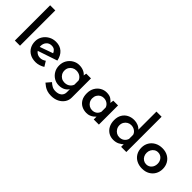

<svg xmlns="http://www.w3.org/2000/svg" viewBox="86 -1787 3005 3005"><g transform="rotate(45 1588.5 -284.5)"><path d="M77 -781H191V0H77Z M546 11Q471 11 418 -18Q365 -47 336.5 -98.5Q308 -150 308 -216Q308 -279 340.5 -330.5Q373 -382 427.5 -412.5Q482 -443 548 -443Q636 -443 693 -392.5Q750 -342 769 -249L428 -134L402 -198L666 -292L643 -279Q632 -309 608 -331Q584 -353 540 -353Q487 -353 454 -316.5Q421 -280 421 -222Q421 -159 457.5 -122.5Q494 -86 548 -86Q574 -86 598 -95Q622 -104 643 -119L695 -35Q662 -14 622.5 -1.5Q583 11 546 11Z M1089 212Q1037 212 999.5 199.5Q962 187 934 168Q906 149 881 127L948 49Q977 76 1009.5 94Q1042 112 1087 112Q1149 112 1186 82Q1223 52 1224 0V-105L1230 -84Q1213 -44 1168.5 -16.5Q1124 11 1057 11Q999 11 950 -18.5Q901 -48 871.5 -99Q842 -150 842 -214Q842 -281 873 -332.5Q904 -384 954.5 -413.5Q1005 -443 1062 -443Q1118 -443 1161.5 -423.5Q1205 -404 1226 -374L1221 -358L1233 -424H1338V2Q1338 61 1306 108.5Q1274 156 1218 184Q1162 212 1089 212ZM957 -218Q957 -179 975 -148.5Q993 -118 1023 -100.5Q1053 -83 1090 -83Q1140 -83 1174.5 -106.5Q1209 -130 1224 -170V-263Q1211 -302 1175 -326Q1139 -350 1090 -350Q1053 -350 1023 -333Q993 -316 975 -286.5Q957 -257 957 -218Z M1670 11Q1610 11 1561.5 -14Q1513 -39 1484.5 -88.5Q1456 -138 1456 -212Q1456 -283 1486 -335Q1516 -387 1564.5 -415Q1613 -443 1669 -443Q1731 -443 1768 -419Q1805 -395 1827 -363L1821 -347L1832 -424H1937V0H1823V-102L1833 -76Q1830 -70 1818 -56.5Q1806 -43 1785.5 -27.5Q1765 -12 1736 -0.5Q1707 11 1670 11ZM1701 -83Q1747 -83 1778.5 -106Q1810 -129 1823 -171V-264Q1811 -302 1777 -326Q1743 -350 1697 -350Q1663 -350 1634.5 -333.5Q1606 -317 1589 -287Q1572 -257 1572 -218Q1572 -179 1590 -148.5Q1608 -118 1637.5 -100.5Q1667 -83 1701 -83Z M2264 11Q2204 11 2157 -17Q2110 -45 2082.5 -97Q2055 -149 2055 -219Q2055 -290 2084.5 -340Q2114 -390 2164.5 -416.5Q2215 -443 2278 -443Q2324 -443 2366 -425.5Q2408 -408 2433 -376L2430 -338V-781H2544V0H2429V-95L2440 -67Q2409 -34 2364.5 -11.5Q2320 11 2264 11ZM2300 -85Q2349 -85 2382 -109Q2415 -133 2429 -175V-266Q2418 -304 2382.5 -328.5Q2347 -353 2300 -353Q2266 -353 2236.5 -336Q2207 -319 2189 -289Q2171 -259 2171 -220Q2171 -183 2189 -152Q2207 -121 2236.5 -103Q2266 -85 2300 -85Z M2662 -217Q2662 -281 2692.5 -332.5Q2723 -384 2777.5 -413.5Q2832 -443 2902 -443Q2973 -443 3025.5 -413.5Q3078 -384 3107 -332.5Q3136 -281 3136 -217Q3136 -152 3107 -100.5Q3078 -49 3025 -19Q2972 11 2900 11Q2832 11 2778 -16.5Q2724 -44 2693 -95.5Q2662 -147 2662 -217ZM2777 -216Q2777 -178 2793 -148Q2809 -118 2837 -100.5Q2865 -83 2899 -83Q2953 -83 2987 -121Q3021 -159 3021 -216Q3021 -272 2987 -310.5Q2953 -349 2899 -349Q2864 -349 2836.5 -331Q2809 -313 2793 -283Q2777 -253 2777 -216Z"/></g></svg>

Font: Reem Kufi Fun Medium
Style: Regular
Weight: 500
Designer: Khaled Hosny
Version: Version 1.005